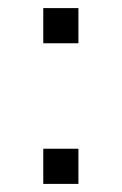

<svg xmlns="http://www.w3.org/2000/svg" viewBox="-20 -454 300 474"><path d="M173.6 0H86.8V-86.8H173.6ZM173.6 -347.2H86.8V-434H173.6Z"/></svg>

Font: 8-bit Operator+
Style: Regular
Weight: 400
Designer: GrandChaos9000
Foundry: Grand Chaos Productions
Version: Version 1.2.0 - April 24, 2014